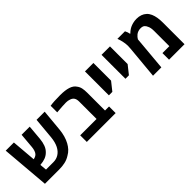

<svg xmlns="http://www.w3.org/2000/svg" viewBox="130 -1505 2369 2369"><g transform="rotate(-45 1314.5 -320.5)"><path d="M103 0 49.8 -631.3H192.4L219.2 -312Q235.4 -314.9 252 -322.5Q268.6 -330.1 279.3 -342.8Q292 -357.4 299.8 -381.6Q307.6 -405.8 310.1 -435.1L327.1 -631.3H468.8L451.7 -437Q446.8 -381.3 430.4 -337.4Q414.1 -293.5 380.9 -262.7Q353 -235.8 316.9 -222.4Q280.8 -209 234.4 -205.1H228L236.3 -114.7H367.2Q418 -114.7 459.5 -141.1Q501 -167.5 527.8 -219.2Q555.2 -273.9 562.5 -351.6L587.9 -631.3H730L703.6 -348.1Q698.7 -293 685.1 -245.6Q671.4 -198.2 650.9 -160.2Q631.3 -124 605.2 -95.7Q579.1 -67.4 543.5 -47.9Q502 -21 453.9 -10.5Q405.8 0 351.6 0Z M833.5 0V-115.2H1119.1V-419.4Q1119.1 -460.9 1102.8 -484.1Q1086.4 -507.3 1053.7 -516.6Q1029.8 -525.9 995.1 -525.9Q966.3 -525.9 928.2 -523.4Q890.1 -521 833.5 -516.1V-630.9Q897.9 -641.1 1007.3 -641.1Q1096.2 -641.1 1150.4 -623.5Q1206.5 -605.5 1230.5 -567.4Q1252 -540 1259.3 -505.9Q1266.6 -471.7 1266.6 -425.3V-115.2H1336.9V0Z M1432.6 -213.9V-631.3H1580.1V-323.2L1493.2 -213.9Z M1721.7 -213.9V-631.3H1869.1V-323.2L1782.2 -213.9Z M1988.8 0 2028.3 -426.8Q2031.2 -457 2031.2 -476.6Q2031.2 -511.2 2023.9 -547.9Q2022 -560.5 2016.8 -578.1Q2011.7 -595.7 2008.3 -607.9Q2006.3 -614.3 2004.2 -620.1Q2002 -626 1999.5 -632.3H2131.8Q2149.4 -598.6 2154.3 -566.9H2161.1Q2168 -576.2 2187.7 -591.1Q2207.5 -606 2226.1 -615.2Q2245.6 -625 2275.9 -633.1Q2306.2 -641.1 2341.8 -641.1Q2382.3 -641.1 2414.8 -629.4Q2447.3 -617.7 2469.7 -596.7Q2483.9 -584.5 2493.9 -569.8Q2503.9 -555.2 2511.2 -538.6Q2538.6 -476.6 2538.6 -378.9V0H2268.6V-115.2H2389.2V-378.9Q2389.2 -439 2372.6 -469.2Q2364.3 -492.2 2346.4 -507.6Q2328.6 -522.9 2293.9 -522.9Q2269 -522.9 2249.3 -515.6Q2229.5 -508.3 2215.3 -497.1Q2188 -474.6 2174.3 -449.2L2134.3 0Z"/></g></svg>

Font: Open Sans
Style: Bold
Weight: 700
Designer: Monotype Design Team
Foundry: Monotype Imaging Inc.
Version: Version 3.000; ttfautohint (v1.8.4)